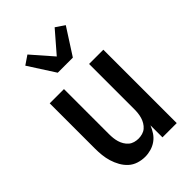

<svg xmlns="http://www.w3.org/2000/svg" viewBox="-231 -863 962 962"><g transform="rotate(-45 250.0 -382.0)"><path d="M209 8Q185 8 161.5 0.5Q138 -7 120.5 -23Q103 -39 91 -60.5Q79 -82 72 -105Q65 -128 62.5 -152Q60 -176 60 -200V-520H161V-200Q161 -186 162.5 -172Q164 -158 168 -144.5Q172 -131 179.5 -118.5Q187 -106 197.5 -97Q208 -88 222 -84Q236 -80 250 -80Q264 -80 278 -84Q292 -88 302.5 -97Q313 -106 320.5 -118.5Q328 -131 332 -144.5Q336 -158 337.5 -172Q339 -186 339 -200V-520H440V0H339V-85Q331 -65 319 -47Q307 -29 289.5 -16.5Q272 -4 251 2Q230 8 209 8ZM197 -600 107 -740 154 -772 251 -661 347 -772 394 -740 304 -600Z"/></g></svg>

Font: Iosevka Custom Semibold
Style: Regular
Weight: 600
Designer: Belleve Invis
Foundry: Belleve Invis
Version: Version 27.0.2; ttfautohint (v1.8.4)